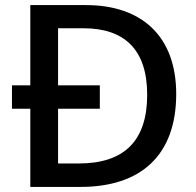

<svg xmlns="http://www.w3.org/2000/svg" viewBox="-20 -734 771 754"><path d="M318 -714H99V-399H27V-307H99V0H297C532 0 672 -123 672 -365C672 -593 535 -714 318 -714ZM308 -623C467 -623 558 -541 558 -362C558 -182 469 -92 289 -92H208V-307H372V-399H208V-623Z"/></svg>

Font: Noto Sans Georgian Medium
Style: Regular
Weight: 500
Designer: Monotype Design Team, Akaki Razmadze
Foundry: Google LLC
Version: Version 2.005